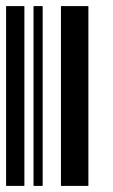

<svg xmlns="http://www.w3.org/2000/svg" viewBox="-20 -610 370 630"><path d="M0 0V-590H60V0ZM90 0V-590H120V0ZM180 0V-590H270V0Z"/></svg>

Font: Libre Barcode 128 Text
Style: Regular
Weight: 400
Version: Version 1.005; ttfautohint (v1.8.3)